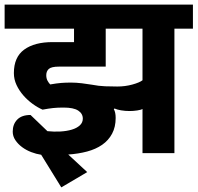

<svg xmlns="http://www.w3.org/2000/svg" viewBox="-30 -662 854 830"><path d="M-10 -642H804V-538H724V0H586V-191Q580 -187 563 -184.5Q546 -182 531 -182Q511 -182 493.5 -185Q476 -188 465 -193L462 -190Q470 -177 470 -152Q470 -113 454.5 -84Q439 -55 411.5 -36Q384 -17 346.5 -7Q309 3 265 6L347 82L235 148L148 7Q127 4 105 -4.5Q83 -13 65.5 -26Q48 -39 36.5 -56Q25 -73 25 -93Q25 -125 44.5 -145Q64 -165 102 -165L175 -95Q203 -92 230.5 -93.5Q258 -95 280 -101.5Q302 -108 315 -120Q328 -132 328 -149Q328 -171 308 -184Q288 -197 245 -197Q219 -197 200 -195Q181 -193 154 -188Q133 -197 111 -213Q89 -229 71 -249.5Q53 -270 41.5 -294.5Q30 -319 30 -346Q30 -415 74.5 -447.5Q119 -480 197 -480H290V-538H-10ZM477 -288Q511 -288 542 -296.5Q573 -305 586 -315V-538H427V-374H225Q192 -374 181 -364Q170 -354 170 -337Q170 -323 175.5 -313Q181 -303 187 -297Q216 -302 235 -303.5Q254 -305 277 -305Q299 -305 324 -302Q349 -299 366 -296Q397 -290 425 -289Q453 -288 477 -288Z"/></svg>

Font: Mukta ExtraBold
Style: Regular
Weight: 800
Designer: Girish Dalvi and Yashodeep Gholap
Foundry: Ek Type
Version: Version 2.538;PS 1.002;hotconv 16.6.51;makeotf.lib2.5.65220;